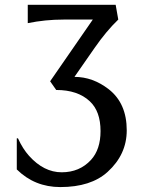

<svg xmlns="http://www.w3.org/2000/svg" viewBox="-20 -757 598 787"><path d="M48.8 -62.5V-189.9H53.7Q73.2 -147 99.1 -118.2Q159.7 -50.8 232.9 -50.8Q306.2 -50.8 353 -101.6Q392.1 -144.5 392.1 -219.7Q392.1 -300.8 348.1 -341.8Q298.8 -388.2 210.4 -388.2L185.5 -423.8L360.4 -676.8H240.2Q165.5 -676.8 93.8 -662.1V-737.3H454.1L464.8 -676.8Q415.5 -629.4 367.7 -560.5L285.2 -441.9Q360.4 -441.9 425.8 -391.1Q499.5 -333.5 499.5 -222.7Q499.5 -123.5 420.9 -52.2Q352.5 9.8 227.1 9.8Q122.1 9.8 48.8 -62.5Z"/></svg>

Font: Classica
Style: Book
Weight: 400
Version: Version 1.001